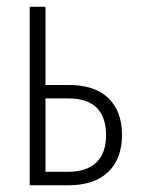

<svg xmlns="http://www.w3.org/2000/svg" viewBox="-20 -551 419 571"><path d="M115.2 -298.3H184.1Q261.7 -298.3 302.2 -259.3Q342.8 -220.2 342.8 -149.9Q342.8 -78.6 301.5 -39.3Q260.3 0 182.1 0H68.4V-530.8H115.2ZM295.4 -148.4Q295.4 -258.3 183.1 -258.3H115.2V-40H179.7Q238.3 -40 266.8 -68.1Q295.4 -96.2 295.4 -148.4Z"/></svg>

Font: Open Sans Condensed Light
Style: Regular
Weight: 300
Width: 3
Designer: Monotype Design Team
Foundry: Monotype Imaging Inc.
Version: Version 3.003; ttfautohint (v1.8.4)